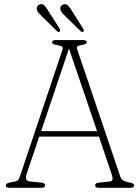

<svg xmlns="http://www.w3.org/2000/svg" viewBox="-20 -890 662 910"><path d="M193.5 -11.5Q193.5 0 177.5 0H23Q7.5 0 7.5 -11.5Q7.5 -21 25.5 -24.5L48.5 -29Q63 -31.5 68 -40.2Q73 -49 79.5 -69L275 -651Q279.5 -664 275.5 -668Q271.5 -672 256 -675.5Q242 -678 234.5 -680.5Q227 -683 227 -688.5Q227 -700 243 -700H375Q391 -700 391 -688.5Q391 -680.5 362 -675.5Q350 -673 346.2 -670Q342.5 -667 346 -656L550.5 -52Q554.5 -40 564.8 -34.2Q575 -28.5 593.5 -25Q606.5 -22.5 611 -19.5Q615.5 -16.5 615.5 -11.5Q615.5 0 600 0H446.5Q431 0 431 -11.5Q431 -23.5 449.5 -24.5L499 -29.5Q511.5 -30.5 513.2 -39Q515 -47.5 509 -65L449 -242.5H166L107.5 -69.5Q101 -50 104.5 -40.5Q108 -31 125 -29.5L175 -24.5Q193.5 -23.5 193.5 -11.5ZM175 -268.5H440L307 -660ZM209.5 -837.5 261.5 -756Q267 -745.5 263 -740.5Q257.5 -735.5 249.5 -743L179 -812.5Q172 -819.5 165 -826.8Q158 -834 155.5 -841.5Q152.5 -852.5 157 -859.8Q161.5 -867 169.5 -869Q182.5 -873 190.8 -863.8Q199 -854.5 209.5 -837.5ZM321.5 -837.5 373 -756Q380 -745.5 375 -740.5Q369 -735 361.5 -743L290.5 -812Q283.5 -819 276.8 -826.2Q270 -833.5 267.5 -841.5Q261.5 -863 281 -869Q294 -872.5 302.5 -863.5Q311 -854.5 321.5 -837.5Z"/></svg>

Font: Fraunces 72pt SuperSoft Thin
Style: Regular
Weight: 100
Version: Version 1.000;[b76b70a41]